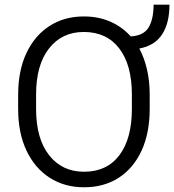

<svg xmlns="http://www.w3.org/2000/svg" viewBox="-20 -791 745 821"><path d="M620.1 -385.7V-325.2Q620.1 -222.2 585.4 -147Q550.8 -71.8 487.8 -31Q424.8 9.8 339.4 9.8Q255.9 9.8 192.4 -31Q128.9 -71.8 93.3 -147Q57.6 -222.2 57.6 -325.2V-385.7Q57.6 -488.8 93 -564Q128.4 -639.2 191.7 -679.9Q254.9 -720.7 338.4 -720.7Q400.9 -720.7 451.7 -698.5Q502.4 -676.3 539.1 -635.3Q594.7 -638.7 615.7 -674.1Q636.7 -709.5 636.7 -771H704.6Q704.6 -691.9 673.1 -643.8Q641.6 -595.7 575.7 -583.5Q597.2 -543.5 608.6 -493.9Q620.1 -444.3 620.1 -385.7ZM543.9 -325.2V-386.7Q543.9 -513.2 490 -583.7Q436 -654.3 338.4 -654.3Q244.6 -654.3 189.5 -583.7Q134.3 -513.2 134.3 -386.7V-325.2Q134.3 -198.2 189.9 -127.4Q245.6 -56.6 339.4 -56.6Q437 -56.6 490.5 -127.4Q543.9 -198.2 543.9 -325.2Z"/></svg>

Font: Vazirmatn UI FD Light
Style: Regular
Weight: 300
Designer: Saber Rastikerdar
Foundry: Saber Rastikerdar
Version: Version 33.003